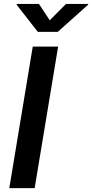

<svg xmlns="http://www.w3.org/2000/svg" viewBox="-20 -967 474 987"><path d="M278.8 -727.5 158.2 0H27.8L148.4 -727.5ZM180.2 -946.8 235.8 -862.8 319.3 -946.8H433.6L433.1 -942.9L276.9 -803.2H174.3L65.4 -942.9L66.4 -946.8Z"/></svg>

Font: Inter SemiBold
Style: Italic
Weight: 600
Italic angle: -9.3988°
Designer: Rasmus Andersson
Foundry: rsms
Version: Version 4.001;git-66647c0bb